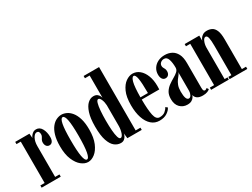

<svg xmlns="http://www.w3.org/2000/svg" viewBox="-58 -1320 2492 1901"><g transform="rotate(-30 1187.5 -369.5)"><path d="M12 0V-25.5H61V-498H12V-523.5H174.5L179 -471Q180.5 -479 190 -492.8Q199.5 -506.5 215 -517.5Q230.5 -528.5 251 -528.5Q292.5 -528.5 314.8 -488.2Q337 -448 337 -391.5Q337 -358.5 324.2 -341.2Q311.5 -324 290 -324Q269 -324 256.8 -339.8Q244.5 -355.5 244.5 -381.5Q244.5 -398.5 251.5 -410.8Q258.5 -423 265.2 -434.5Q272 -446 272 -461Q272 -500 243 -500Q219.5 -500 200.2 -465.2Q181 -430.5 181 -377V-25.5H230.5V0Z M540.5 11Q502 11 463.8 -19.2Q425.5 -49.5 399.8 -110.5Q374 -171.5 374 -263.5Q374 -338.5 389.5 -389.5Q405 -440.5 430 -471.2Q455 -502 484.2 -515.2Q513.5 -528.5 540.5 -528.5Q568 -528.5 597.2 -515.2Q626.5 -502 651.8 -471.2Q677 -440.5 692.8 -389.5Q708.5 -338.5 708.5 -263.5Q708.5 -171.5 682.8 -110.5Q657 -49.5 618.2 -19.2Q579.5 11 540.5 11ZM540.5 -17Q586 -17 586 -263.5Q586 -386 574.8 -443.5Q563.5 -501 540.5 -501Q518.5 -501 507.2 -443.5Q496 -386 496 -263.5Q496 -17 540.5 -17Z M914.5 10Q877.5 10 845.2 -14.5Q813 -39 792.8 -97.8Q772.5 -156.5 772.5 -259Q772.5 -354.5 792 -414Q811.5 -473.5 842 -501Q872.5 -528.5 907 -528.5Q934 -528.5 949.2 -516.8Q964.5 -505 971 -491Q977.5 -477 979 -470.5V-724H925V-750H1101.5V-25.5H1156.5V0H992L985.5 -58.5Q984 -46.5 976.2 -30.2Q968.5 -14 953.2 -2Q938 10 914.5 10ZM935.5 -34.5Q953.5 -34.5 965.8 -68.5Q978 -102.5 979 -145V-384.5Q977 -422.5 964.5 -451.2Q952 -480 935.5 -480Q920.5 -480 911.5 -449.2Q902.5 -418.5 898.5 -367.8Q894.5 -317 894.5 -257.5Q894.5 -195 898.5 -144.5Q902.5 -94 911.5 -64.2Q920.5 -34.5 935.5 -34.5Z M1357 10Q1304.5 10 1266 -23.8Q1227.5 -57.5 1206.8 -119Q1186 -180.5 1186 -263.5Q1186 -358.5 1212.5 -416.8Q1239 -475 1277.8 -501.8Q1316.5 -528.5 1353.5 -528.5Q1398 -528.5 1433 -499.2Q1468 -470 1488 -418.2Q1508 -366.5 1508 -299.5Q1508 -279.5 1507 -260H1306.5Q1307 -143.5 1320.2 -81.2Q1333.5 -19 1374.5 -19Q1414 -19 1437.5 -38.2Q1461 -57.5 1470.5 -79L1491.5 -63.5Q1479.5 -35.5 1444.8 -12.8Q1410 10 1357 10ZM1353.5 -503Q1333.5 -503 1320.5 -454Q1307.5 -405 1306.5 -285.5H1392Q1392 -400.5 1383 -451.8Q1374 -503 1353.5 -503Z M1675 10.5Q1626 10.5 1592.2 -23.2Q1558.5 -57 1558.5 -119.5Q1558.5 -168 1578.2 -199Q1598 -230 1627.5 -251Q1657 -272 1686.2 -288.5Q1715.5 -305 1735.5 -323Q1755.5 -341 1755.5 -367.5Q1755.5 -422 1743 -460.5Q1730.5 -499 1697.5 -499Q1675 -499 1658.8 -485.2Q1642.5 -471.5 1642.5 -450.5Q1642.5 -437 1648 -427.2Q1653.5 -417.5 1659 -406.5Q1664.5 -395.5 1664.5 -378Q1664.5 -353.5 1651.8 -338.8Q1639 -324 1617 -324Q1595 -324 1582 -342.5Q1569 -361 1569 -393.5Q1569 -432 1588.8 -462.8Q1608.5 -493.5 1643 -511Q1677.5 -528.5 1722.5 -528.5Q1764.5 -528.5 1799.2 -510.8Q1834 -493 1854.8 -453.5Q1875.5 -414 1875.5 -349V-69Q1875.5 -45 1880.2 -35.5Q1885 -26 1894.5 -26Q1902.5 -26 1909.2 -30.2Q1916 -34.5 1919.5 -38L1933.5 -18Q1927 -9 1905.5 -0.2Q1884 8.5 1853 8.5Q1810 8.5 1787.8 -8.5Q1765.5 -25.5 1763 -49.5Q1761 -40.5 1752 -26Q1743 -11.5 1724.5 -0.5Q1706 10.5 1675 10.5ZM1717 -35.5Q1734 -35.5 1744.8 -56.5Q1755.5 -77.5 1755.5 -99V-315.5Q1754 -301 1742.2 -286.8Q1730.5 -272.5 1716.2 -253.2Q1702 -234 1691 -205.8Q1680 -177.5 1680 -135Q1680 -35.5 1717 -35.5Z M1949.5 0V-25.5H1998.5V-498H1949.5V-523.5H2116.5V-464Q2119.5 -475 2129.2 -490.2Q2139 -505.5 2157.5 -517Q2176 -528.5 2204.5 -528.5Q2235.5 -528.5 2260.8 -515.5Q2286 -502.5 2301 -467.2Q2316 -432 2316 -365V-25.5H2363.5V0H2161.5V-25.5H2196V-361Q2196 -423.5 2189 -453.2Q2182 -483 2164 -483Q2145.5 -483 2132.5 -453.2Q2119.5 -423.5 2118.5 -387.5V-25.5H2152V0Z"/></g></svg>

Font: Imbue 50pt
Style: Bold
Weight: 700
Designer: Tyler Finck
Foundry: Etcetera Type Company
Version: Version 1.102; ttfautohint (v1.8.3)